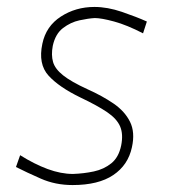

<svg xmlns="http://www.w3.org/2000/svg" viewBox="-20 -524 486 553"><path d="M189 9Q139.5 9 97.5 -9.5Q55.5 -28 26 -43L38 -77Q78.5 -51.5 117 -37.2Q155.5 -23 190 -23Q221 -24 250.2 -30.2Q279.5 -36.5 300.8 -53.8Q322 -71 329 -105Q335.5 -137.5 326 -159.8Q316.5 -182 288.5 -201Q260.5 -220 212 -243Q150 -273 119.8 -306.2Q89.5 -339.5 102 -398Q112.5 -448.5 155.2 -476.2Q198 -504 252 -504Q289.5 -504 331.2 -489.8Q373 -475.5 403 -462L392 -428Q345.5 -452 308.8 -462Q272 -472 253 -472Q234.5 -471 209 -465.5Q183.5 -460 161.5 -443.2Q139.5 -426.5 132 -392Q127 -365.5 132.8 -345.5Q138.5 -325.5 161.8 -307Q185 -288.5 232 -267Q274.5 -248 307 -225.8Q339.5 -203.5 354.5 -173.2Q369.5 -143 360 -100Q349 -48.5 306.2 -19.8Q263.5 9 189 9Z"/></svg>

Font: Commissioner Flair Thin
Style: Italic
Weight: 100
Italic angle: -12°
Designer: Kostas Bartsokas
Foundry: Kostas Bartsokas
Version: Version 1.000; ttfautohint (v1.8.3)